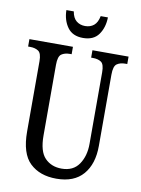

<svg xmlns="http://www.w3.org/2000/svg" viewBox="-98 -971 770 1047"><g transform="rotate(10 286.5 -447.5)"><path d="M288 10Q196 10 141.5 -42Q87 -94 87 -216V-605Q87 -649 69 -661Q51 -673 23 -673H12V-714H253V-673H243Q215 -673 197 -660.5Q179 -648 179 -601V-210Q179 -122 214.5 -85.5Q250 -49 307 -49Q371 -49 402.5 -95Q434 -141 434 -208V-605Q434 -649 417 -661Q400 -673 371 -673H361V-714H561V-673H550Q522 -673 504 -660.5Q486 -648 486 -601V-206Q486 -106 436 -48Q386 10 288 10ZM298 -771Q240 -771 212 -810Q184 -849 183 -905H224Q230 -869 250 -853Q270 -837 298 -837Q327 -837 346.5 -853Q366 -869 373 -905H413Q412 -849 384.5 -810Q357 -771 298 -771Z"/></g></svg>

Font: Noto Serif ExtraCondensed
Style: Regular
Weight: 400
Width: 2
Designer: Monotype Design Team
Foundry: Monotype Imaging Inc.
Version: Version 2.015